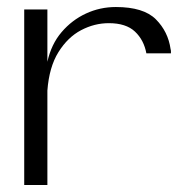

<svg xmlns="http://www.w3.org/2000/svg" viewBox="-20 -527 514 547"><path d="M49 0V-500H115V-351Q126 -401 155.5 -435.5Q185 -470 225 -488.5Q265 -507 310 -507Q389 -507 424 -472Q459 -437 466 -387Q467 -384 467 -381Q467 -378 467 -375H397Q390 -413 364.5 -437Q339 -461 290 -461Q249 -461 211 -441Q173 -421 146.5 -378.5Q120 -336 115 -269V0Z"/></svg>

Font: Panamera
Style: Regular
Weight: 400
Designer: Bastien Sozeau
Foundry: NBR — Bastien Sozeau
Version: Version 3.002; ttfautohint (v1.8.4.7-5d5b);gftools[0.9.33]